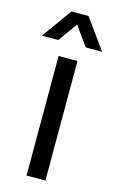

<svg xmlns="http://www.w3.org/2000/svg" viewBox="-142 -769 492 816"><g transform="rotate(15 104.5 -361.5)"><path d="M63 0V-526H146V0ZM-28 -591 67 -723H142L237 -591H165L84 -704H125L44 -591Z"/></g></svg>

Font: Archivo SemiCondensed
Style: Regular
Weight: 400
Width: 4
Designer: Hector Gatti
Foundry: Omnibus-Type
Version: Version 2.001